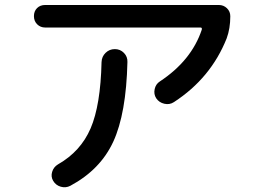

<svg xmlns="http://www.w3.org/2000/svg" viewBox="-20 -740 1040 782"><path d="M164.1 -627.9Q144.5 -627.9 131.3 -641.1Q118.2 -654.3 118.2 -674.3Q118.2 -694.3 130.9 -707Q143.6 -719.7 164.1 -719.7H871.1Q890.6 -719.7 904.3 -706.5Q918 -693.4 918 -673.8Q918 -624 903.3 -584Q838.9 -421.9 688.5 -324.2Q670.9 -312.5 649.4 -317.4Q627.9 -322.3 616.2 -339.8Q605.5 -356.4 609.9 -377Q614.3 -397.5 630.9 -408.2Q759.8 -493.2 801.8 -619.1Q803.7 -627.9 796.9 -627.9ZM393.6 -487.3Q394.5 -509.8 410.2 -524.9Q425.8 -540 447.8 -540Q469.7 -540 484.9 -524.4Q500 -508.8 499 -487.3Q494.1 -277.3 441.4 -163.1Q388.7 -48.8 266.6 16.6Q248 26.4 227.5 20.5Q207 14.6 196.3 -3.9Q186.5 -20.5 192.4 -40Q198.2 -59.6 215.8 -70.3Q308.6 -123 349.1 -217.3Q389.6 -311.5 393.6 -487.3Z"/></svg>

Font: Rounded Mgen+ 1mn medium
Style: Regular
Weight: 500
Designer: [Source Han Sans]
Ryoko NISHIZUKA  (kana & ideographs); Paul D. Hunt (Latin, Greek & Cyrillic); Wenlong ZHANG  (bopomofo
Version: Version 1.059.20150602